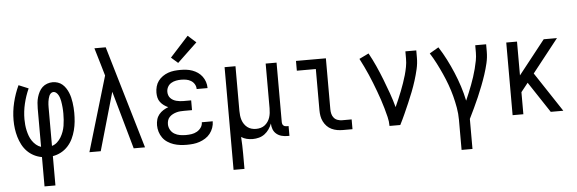

<svg xmlns="http://www.w3.org/2000/svg" viewBox="-57 -960 4114 1369"><g transform="rotate(-5 2000.0 -275.5)"><path d="M211 215V5Q181 0 154 -14Q127 -28 106 -49.5Q85 -71 71 -98Q57 -125 48.5 -154Q40 -183 36 -213Q32 -243 32 -274Q32 -337 47 -399.5Q62 -462 89 -520L159 -491Q136 -440 123 -385Q110 -330 110 -274Q110 -254 112 -233.5Q114 -213 118.5 -193Q123 -173 130 -154Q137 -135 148.5 -118Q160 -101 176 -87.5Q192 -74 211 -68V-343Q211 -363 213 -383.5Q215 -404 220.5 -423Q226 -442 235.5 -460.5Q245 -479 259.5 -492.5Q274 -506 293.5 -513Q313 -520 333 -520Q352 -520 370 -514Q388 -508 402 -496Q416 -484 426.5 -468Q437 -452 444 -435Q451 -418 455.5 -400Q460 -382 462.5 -363.5Q465 -345 466.5 -326.5Q468 -308 468 -289Q468 -257 465 -226Q462 -195 454 -164.5Q446 -134 432.5 -105.5Q419 -77 397.5 -53.5Q376 -30 348 -15Q320 0 289 5V215ZM289 -68Q310 -74 326.5 -89Q343 -104 354 -122.5Q365 -141 372.5 -161.5Q380 -182 383.5 -203.5Q387 -225 388.5 -247Q390 -269 390 -291Q390 -302 389.5 -313.5Q389 -325 388 -336Q387 -347 385.5 -358.5Q384 -370 382 -381Q380 -392 376.5 -403Q373 -414 367.5 -424Q362 -434 353 -442Q344 -450 333 -450Q322 -450 314 -442.5Q306 -435 302 -425.5Q298 -416 295.5 -405.5Q293 -395 291.5 -385Q290 -375 289.5 -364.5Q289 -354 289 -343Z M551 0 710 -535 687 -614Q678 -644 669 -674.5Q660 -705 651 -735H732L949 0H868L751 -415L632 0Z M1247 8Q1224 8 1200 5Q1176 2 1153.5 -5.5Q1131 -13 1110.5 -26.5Q1090 -40 1076 -59.5Q1062 -79 1055 -102Q1048 -125 1048 -149Q1048 -170 1053.5 -190Q1059 -210 1072 -226Q1085 -242 1102.5 -253Q1120 -264 1139 -271Q1123 -278 1108.5 -288.5Q1094 -299 1083 -313.5Q1072 -328 1068 -345.5Q1064 -363 1064 -381Q1064 -403 1070 -425Q1076 -447 1089 -464.5Q1102 -482 1120.5 -495Q1139 -508 1160 -515.5Q1181 -523 1203 -525.5Q1225 -528 1247 -528Q1269 -528 1290.5 -525.5Q1312 -523 1333 -515.5Q1354 -508 1372 -495.5Q1390 -483 1403 -465.5Q1416 -448 1423 -427Q1430 -406 1430 -384V-382H1352V-383Q1352 -401 1342.5 -417Q1333 -433 1317 -442.5Q1301 -452 1283 -455Q1265 -458 1247 -458Q1229 -458 1210.5 -454.5Q1192 -451 1176 -441.5Q1160 -432 1151 -415.5Q1142 -399 1142 -380Q1142 -368 1146 -356Q1150 -344 1158.5 -335Q1167 -326 1178 -320Q1189 -314 1201 -311Q1213 -308 1225.5 -306.5Q1238 -305 1250 -305H1306V-235H1250Q1236 -235 1222 -234Q1208 -233 1194 -229Q1180 -225 1167.5 -218.5Q1155 -212 1145 -202Q1135 -192 1130.5 -178.5Q1126 -165 1126 -150Q1126 -129 1136.5 -110Q1147 -91 1165.5 -80Q1184 -69 1205 -65.5Q1226 -62 1247 -62Q1268 -62 1288 -65Q1308 -68 1326 -78Q1344 -88 1356 -105Q1368 -122 1368 -143H1446V-142Q1446 -119 1438 -96.5Q1430 -74 1415.5 -55.5Q1401 -37 1381 -24.5Q1361 -12 1339 -4.5Q1317 3 1294 5.5Q1271 8 1247 8ZM1237 -579 1189 -621 1321 -766 1379 -714Z M1564 215V-520H1642V-200Q1642 -183 1644 -166.5Q1646 -150 1651 -134.5Q1656 -119 1665.5 -105Q1675 -91 1688 -81Q1701 -71 1717 -66.5Q1733 -62 1750 -62Q1767 -62 1783 -66.5Q1799 -71 1812 -81Q1825 -91 1834.5 -105Q1844 -119 1849 -134.5Q1854 -150 1856 -166.5Q1858 -183 1858 -200V-520H1936V-93Q1936 -87 1938 -81Q1940 -75 1944.5 -70.5Q1949 -66 1955 -64Q1961 -62 1967 -62H1982V8H1967Q1946 8 1925.5 2.5Q1905 -3 1889 -16.5Q1873 -30 1865.5 -50Q1858 -70 1858 -91Q1850 -70 1837 -51Q1824 -32 1805.5 -18Q1787 -4 1764.5 2Q1742 8 1720 8Q1698 8 1677 3Q1656 -2 1638 -14Q1640 16 1641 46.5Q1642 77 1642 107V215Z M2366 0Q2345 0 2324.5 -3.5Q2304 -7 2285 -16Q2266 -25 2251.5 -40Q2237 -55 2227.5 -74Q2218 -93 2214.5 -113.5Q2211 -134 2211 -155V-450H2075V-520H2289V-155Q2289 -138 2293 -122Q2297 -106 2307.5 -93.5Q2318 -81 2334 -75.5Q2350 -70 2366 -70H2434V0Z M2699 0Q2699 -33 2691 -65Q2683 -97 2674 -129Q2665 -161 2654.5 -192Q2644 -223 2632.5 -254Q2621 -285 2609 -315.5Q2597 -346 2584 -376Q2571 -406 2556.5 -436Q2542 -466 2527 -495L2595 -528Q2621 -481 2643 -432Q2665 -383 2684.5 -333Q2704 -283 2722 -232.5Q2740 -182 2754 -130Q2766 -157 2778 -184.5Q2790 -212 2800.5 -239.5Q2811 -267 2821 -295Q2831 -323 2839 -351.5Q2847 -380 2852.5 -409Q2858 -438 2858 -468V-520H2936V-468Q2936 -427 2926.5 -386Q2917 -345 2904.5 -305.5Q2892 -266 2877 -227.5Q2862 -189 2845.5 -151Q2829 -113 2812 -75Q2795 -37 2776 0Z M3196 215V0Q3196 -44 3188.5 -87Q3181 -130 3170 -172Q3159 -214 3144 -255Q3129 -296 3111 -336Q3093 -376 3073 -415Q3053 -454 3030 -490L3095 -528Q3124 -483 3148.5 -435Q3173 -387 3194 -337Q3215 -287 3231.5 -236Q3248 -185 3259 -132Q3271 -159 3282 -186Q3293 -213 3303.5 -240.5Q3314 -268 3323 -296Q3332 -324 3339.5 -352.5Q3347 -381 3352.5 -410Q3358 -439 3358 -468V-520H3436V-468Q3436 -426 3426.5 -385.5Q3417 -345 3404 -305.5Q3391 -266 3376 -227.5Q3361 -189 3344.5 -150.5Q3328 -112 3310 -74.5Q3292 -37 3274 0V215Z M3580 0V-520H3657V-278L3848 -520H3943L3756 -283L3943 0H3853L3707 -221L3657 -158V0Z"/></g></svg>

Font: Iosevka www.saffi
Style: Regular
Weight: 400
Monospace: yes
Designer: Belleve Invis
Foundry: Belleve Invis
Version: Version 22.0.2; ttfautohint (v1.8.3)